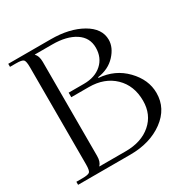

<svg xmlns="http://www.w3.org/2000/svg" viewBox="-165 -853 952 988"><g transform="rotate(-30 310.5 -359.5)"><path d="M177 -80Q177 -45 160 -28V-27H317Q410 -27 467 -76.5Q524 -126 524 -208Q524 -298 467 -353Q410 -408 317 -408H213V-435H304Q370 -435 410 -471Q450 -507 450 -566Q450 -626 399.5 -659Q349 -692 264 -692H160V-691Q177 -674 177 -639ZM18 0V-18H53Q89 -18 97.5 -26.5Q106 -35 106 -71V-648Q106 -684 97.5 -692.5Q89 -701 53 -701H18V-719H271Q381 -719 454.5 -677Q528 -635 528 -568Q528 -522 488.5 -479.5Q449 -437 384 -428V-424Q478 -417 541 -352Q604 -287 604 -208Q604 -116 525 -58Q446 0 328 0Z"/></g></svg>

Font: Foglihten068fMac
Style: Regular
Weight: 500
Designer: gluk (gluksza@wp.pl)
Foundry: gluk (gluksza@wp.pl)
Version: Version 0.68